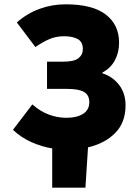

<svg xmlns="http://www.w3.org/2000/svg" viewBox="-20 -682 640 890"><path d="M222 188V6Q174 -2 127 -22.5Q80 -43 40 -80L130 -198Q166 -166 206 -151Q246 -136 288 -136Q337 -136 365.5 -154.5Q394 -173 394 -208Q394 -241 370 -255.5Q346 -270 290 -270H198V-396H270Q323 -396 343.5 -412Q364 -428 364 -455Q364 -488 340 -501Q316 -514 278 -514Q240 -514 209.5 -501Q179 -488 144 -464L58 -578Q106 -620 163.5 -641Q221 -662 284 -662Q409 -662 470.5 -614.5Q532 -567 532 -484Q532 -439 512.5 -402.5Q493 -366 455 -346V-342Q501 -328 531.5 -289Q562 -250 562 -194Q562 -114 514 -65.5Q466 -17 388 1L376 188Z"/></svg>

Font: Source Code Pro Black
Style: Regular
Weight: 900
Monospace: yes
Designer: Paul D. Hunt, Teo Tuominen
Foundry: Adobe Systems Incorporated
Version: Version 2.030;PS 1.000;hotconv 16.6.51;makeotf.lib2.5.65220